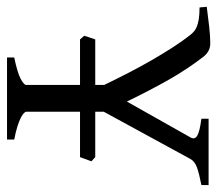

<svg xmlns="http://www.w3.org/2000/svg" viewBox="-90 -576 633 560"><g transform="rotate(90 227.0 -296.5)"><path d="M115.2 0V-21Q159.7 -30.3 177.5 -39.8Q195.3 -49.3 195.3 -56.2V-212.9H62.5L51.8 -225.1Q54.2 -232.4 56.9 -241Q59.6 -249.5 62.5 -257.3H195.3V-283.2Q178.2 -318.8 159.7 -354.7Q141.1 -390.6 122.1 -423.6Q103 -456.5 84.5 -485.1Q65.9 -513.7 49.3 -534.7Q44.9 -540 39.6 -544.9Q34.2 -549.8 25.4 -553.5Q16.6 -557.1 3.2 -559.3Q-10.3 -561.5 -30.8 -561.5L-32.7 -582.5Q-3.9 -586.4 24.9 -589.6Q53.7 -592.8 74.2 -592.8Q96.7 -592.8 112.3 -573.7Q130.4 -550.3 147 -525.4Q163.6 -500.5 179.2 -473.1Q194.8 -445.8 210.7 -415.3Q226.6 -384.8 243.7 -349.6L348.1 -534.7Q355.5 -547.4 343.5 -554.7Q331.5 -562 293.9 -566.9V-587.9H487.3V-566.9Q454.1 -560.5 436 -554Q418 -547.4 411.1 -534.7L273.4 -282.2V-257.3H405.8L418 -246.1L405.8 -212.9H273.4V-56.2Q273.4 -53.2 277.6 -49.1Q281.7 -44.9 291.3 -40Q300.8 -35.2 316.2 -30.3Q331.5 -25.4 354.5 -21V0Z"/></g></svg>

Font: Gentium Plus APac
Style: Regular
Weight: 400
Designer: J. Victor Gaultney, Annie Olsen, Iska Routamaa, Becca Hirsbrunner
Foundry: SIL International
Version: Version 5.000